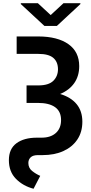

<svg xmlns="http://www.w3.org/2000/svg" viewBox="-20 -954 564 1193"><path d="M215.3 -934.1 294.9 -860.4 374.5 -934.1H479.5V-928.7L333.5 -793H255.9L109.4 -928.7V-934.1ZM83.5 -727.5H218.8Q337.9 -727.1 405 -679.7Q472.2 -632.3 472.2 -543Q472.2 -481.9 441.4 -437.7Q410.6 -393.6 353.5 -370.1Q420.4 -350.1 456.1 -306.9Q491.7 -263.7 491.7 -197.8Q491.7 -133.3 460.4 -86.9Q429.2 -40.5 373.8 -15.4Q318.4 9.8 244.1 9.8H215.8Q185.1 9.8 170.7 23.4Q156.2 37.1 156.2 58.6Q156.2 89.8 179.9 108.6Q203.6 127.4 230 138.7L188.5 218.8Q123 201.7 79.1 157.2Q35.2 112.8 35.2 41Q35.2 -28.8 82 -63.7Q128.9 -98.6 210 -98.6H238.3Q294.9 -98.6 327.1 -127.7Q359.4 -156.7 359.4 -208Q359.4 -261.7 322.3 -288.1Q285.2 -314.5 216.3 -314.5H145V-423.3H218.3Q282.2 -423.3 311.3 -451.9Q340.3 -480.5 340.3 -524.4Q339.8 -570.3 310.8 -594.7Q281.7 -619.1 218.8 -619.1H83.5Z"/></svg>

Font: Inter Tight SemiBold
Style: Regular
Weight: 600
Designer: Rasmus Andersson
Foundry: rsms
Version: Version 3.004; ttfautohint (v1.8.4.7-5d5b)